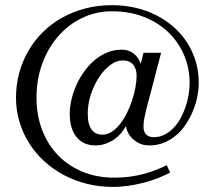

<svg xmlns="http://www.w3.org/2000/svg" viewBox="-20 -714 840 750"><path d="M540.5 -507.8H609.4L550.3 -282.2Q546.4 -266.6 543.5 -250.7Q540.5 -234.9 540.5 -217.8Q540.5 -210.4 542.5 -203.4Q544.4 -196.3 549.1 -190.7Q553.7 -185.1 561.5 -181.6Q569.3 -178.2 580.6 -178.2Q603 -178.2 622.1 -187.7Q641.1 -197.3 656.7 -213.1Q672.4 -229 684.3 -250.2Q696.3 -271.5 704.3 -294.9Q712.4 -318.4 716.6 -343Q720.7 -367.7 720.7 -390.1Q720.7 -447.8 699 -498.8Q677.2 -549.8 637.7 -587.9Q598.1 -626 542.2 -647.9Q486.3 -669.9 417.5 -669.9Q355.5 -669.9 301.8 -644.3Q248 -618.7 208.3 -573.5Q168.5 -528.3 145.5 -466.6Q122.6 -404.8 122.6 -332Q122.6 -265.1 144 -208Q165.5 -150.9 205.1 -109.1Q244.6 -67.4 301 -43.7Q357.4 -20 427.7 -20Q459.5 -20 487.5 -23.9Q515.6 -27.8 540.8 -34.4Q565.9 -41 588.4 -49.8Q610.8 -58.6 631.3 -68.8L644.5 -40Q624.5 -29.3 598.9 -19Q573.2 -8.8 543.9 -1Q514.6 6.8 483.4 11.5Q452.1 16.1 420.4 16.1Q368.7 16.1 320.3 4.2Q272 -7.8 230 -30Q188 -52.2 153.6 -83.5Q119.1 -114.7 94.5 -153.6Q69.8 -192.4 56.2 -237.5Q42.5 -282.7 42.5 -332Q42.5 -382.3 54.9 -428.5Q67.4 -474.6 90.6 -514.9Q113.8 -555.2 147 -588.1Q180.2 -621.1 221.9 -644.5Q263.7 -668 313 -680.9Q362.3 -693.8 417.5 -693.8Q465.8 -693.8 509.5 -683.6Q553.2 -673.3 591.1 -654.1Q628.9 -634.8 659.4 -607.7Q689.9 -580.6 711.4 -546.9Q732.9 -513.2 744.6 -473.9Q756.3 -434.6 756.3 -391.1Q756.3 -364.7 750.7 -336.4Q745.1 -308.1 733.9 -281Q722.7 -253.9 706.5 -229.2Q690.4 -204.6 668.9 -186.3Q647.5 -168 621.3 -157Q595.2 -146 564.5 -146Q538.6 -146 521 -155.5Q503.4 -165 492.7 -177.5Q481.9 -189.9 477.3 -202.1Q472.7 -214.4 472.7 -219.2H470.7Q463.4 -206.1 452.1 -192.9Q440.9 -179.7 426 -169.4Q411.1 -159.2 392.8 -152.6Q374.5 -146 352.5 -146Q305.7 -146 279.1 -178.5Q252.4 -210.9 252.4 -270Q252.4 -295.4 259 -324Q265.6 -352.5 277.8 -380.4Q290 -408.2 307.9 -433.3Q325.7 -458.5 348.1 -477.8Q370.6 -497.1 397.7 -508.5Q424.8 -520 455.6 -520Q470.2 -520 482.4 -515.6Q494.6 -511.2 503.7 -503.7Q512.7 -496.1 519 -486.6Q525.4 -477.1 528.3 -466.8H530.3ZM380.4 -188Q399.4 -188 416.5 -199.2Q433.6 -210.4 448.5 -229Q463.4 -247.6 475.3 -271.5Q487.3 -295.4 495.8 -321.3Q504.4 -347.2 509 -372.6Q513.7 -397.9 513.7 -418.9Q513.7 -444.8 500 -461.4Q486.3 -478 458.5 -478Q434.6 -478 410.4 -459.7Q386.2 -441.4 366.7 -411.9Q347.2 -382.3 335 -345.2Q322.8 -308.1 322.8 -271Q322.8 -248 326.9 -232.2Q331.1 -216.3 338.9 -206.5Q346.7 -196.8 357.2 -192.4Q367.7 -188 380.4 -188Z"/></svg>

Font: XB Zar
Style: Italic
Weight: 400
Italic angle: -12°
Designer: Behnam
Foundry: Irmug
Version: Version 8.005 2009